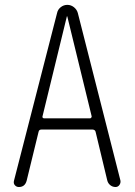

<svg xmlns="http://www.w3.org/2000/svg" viewBox="-20 -750 540 770"><path d="M248 -683.6 150.4 -283.2Q149.4 -280.3 151.4 -277.8Q153.3 -275.4 157.2 -275.4H340.8Q343.8 -275.4 345.7 -277.8Q347.7 -280.3 347.7 -283.2L250 -683.6Q250 -684.6 249 -684.6Q248 -684.6 248 -683.6ZM55.7 0Q45.9 0 39.6 -7.3Q33.2 -14.6 36.1 -25.4L209 -698.2Q211.9 -711.9 223.6 -721.2Q235.4 -730.5 250 -730.5Q264.6 -730.5 276.4 -721.2Q288.1 -711.9 292 -698.2L462.9 -26.4Q464.8 -16.6 459 -8.3Q453.1 0 443.4 0Q431.6 0 422.4 -7.3Q413.1 -14.6 410.2 -26.4L363.3 -221.7Q361.3 -229.5 351.6 -230.5H146.5Q136.7 -230.5 134.8 -221.7L86.9 -25.4Q80.1 0 55.7 0Z"/></svg>

Font: Rounded Mgen+ 2m light
Style: Regular
Weight: 200
Designer: [Source Han Sans]
Ryoko NISHIZUKA  (kana & ideographs); Paul D. Hunt (Latin, Greek & Cyrillic); Wenlong ZHANG  (bopomofo
Version: Version 1.059.20150602